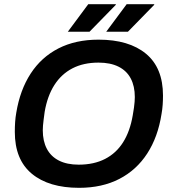

<svg xmlns="http://www.w3.org/2000/svg" viewBox="-20 -888 822 920"><path d="M359 12Q214 12 132.5 -55.5Q51 -123 51 -256Q51 -280 52.5 -303Q54 -326 58 -348Q76 -457 127 -535.5Q178 -614 260 -656Q342 -698 452 -698Q598 -698 679.5 -630.5Q761 -563 761 -430Q761 -408 759.5 -386Q758 -364 754 -342Q737 -232 685.5 -152.5Q634 -73 551.5 -30.5Q469 12 359 12ZM357 -99Q430 -99 483.5 -126.5Q537 -154 570 -206.5Q603 -259 616 -335Q620 -357 622 -372.5Q624 -388 625 -400Q626 -412 626 -423Q626 -475 606.5 -512Q587 -549 548 -568.5Q509 -588 452 -588Q380 -588 327 -560.5Q274 -533 240.5 -480.5Q207 -428 194 -352Q191 -330 189 -314Q187 -298 186 -286.5Q185 -275 185 -264Q185 -212 204.5 -175Q224 -138 262.5 -118.5Q301 -99 357 -99ZM489 -736 587 -868H719V-865L593 -736ZM305 -736 403 -868H535V-865L409 -736Z"/></svg>

Font: Archivo Variable SemiBold
Style: Italic
Weight: 600
Italic angle: -10°
Designer: Hector Gatti
Foundry: Omnibus-Type
Version: Version 2.001